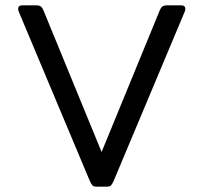

<svg xmlns="http://www.w3.org/2000/svg" viewBox="-20 -700 762 720"><path d="M317 -21 50 -657Q48 -663 48 -666Q48 -680 63 -680H115Q128 -680 133.5 -675.5Q139 -671 143 -661L361 -130L579 -661Q583 -671 589 -675.5Q595 -680 607 -680H660Q675 -680 675 -666Q675 -663 673 -657L406 -21Q400 -8 395.5 -4Q391 0 379 0H343Q332 0 327.5 -4Q323 -8 317 -21Z"/></svg>

Font: Mitr Light
Style: Regular
Weight: 300
Designer: Thanarat Vachiruckul
Foundry: Cadson Demak
Version: Version 1.002